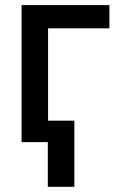

<svg xmlns="http://www.w3.org/2000/svg" viewBox="-20 -550 477 743"><path d="M403.3 -440.4H166V-83H267.6V172.9H165V0H63.5V-530.3H403.3Z"/></svg>

Font: Pretendard GOV Medium
Style: Regular
Weight: 500
Designer: Base glyphs from Inter by Rasmus Andersson; Hangeul glyphs from Noto Sans CJK(Source Han Sans) by Jang Soo-young and Kan
Foundry: Kil Hyung-jin
Version: Version 1.309